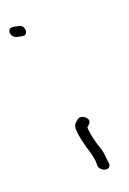

<svg xmlns="http://www.w3.org/2000/svg" viewBox="-158 -503 417 622"><g transform="rotate(-20 51.0 -191.5)"><path d="M74 57C74 62 77 66 81 70C94 83 113 79 112 63L110 47C109 36 108 24 105 13C98 -7 91 -29 88 -51C86 -61 86 -68 86 -71C91 -77 97 -78 99 -87C102 -101 79 -115 68 -108C58 -101 50 -95 49 -82C48 -57 60 -14 69 14C71 23 73 33 74 42ZM-41 -457C-51 -448 -44 -427 -27 -424L-11 -421C-6 -420 -2 -420 1 -423C10 -431 7 -453 -11 -456L-27 -459C-32 -460 -38 -460 -41 -457Z"/></g></svg>

Font: Stray Cat
Style: SuExtOpObl
Weight: 400
Version: Version 1.0